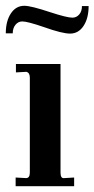

<svg xmlns="http://www.w3.org/2000/svg" viewBox="-26 -643 326 663"><path d="M28 0V-30L64 -28Q77 -28 77 -47V-375Q77 -392 65 -395L29 -393V-422H183V-47Q183 -37 186 -32Q189 -27 196 -28L230 -30V0ZM216 -527Q189 -527 127 -549Q69 -569 51 -569Q37 -569 27.5 -557.5Q18 -546 18 -528H-6Q-6 -570 11.5 -596.5Q29 -623 58 -623Q81 -623 147 -601Q205 -582 224 -582Q238 -582 247.5 -593Q257 -604 257 -622H280Q280 -580 262.5 -553.5Q245 -527 216 -527Z"/></svg>

Font: UnnaMedium
Style: Regular
Weight: 500
Designer: Jorge de Buen Unna
Foundry: Omnibus-Type
Version: Version 2.008;hotconv 1.0.109;makeotfexe 2.5.65596